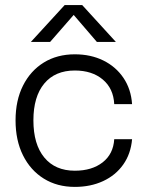

<svg xmlns="http://www.w3.org/2000/svg" viewBox="-20 -724 576 753"><path d="M233.5 -704H302.5L434.5 -559.5H360L269 -665.5L176.5 -559.5H101ZM41 -252Q41 -330 70.2 -388.2Q99.5 -446.5 151.8 -478.8Q204 -511 273.5 -511Q336 -511 385.2 -486.8Q434.5 -462.5 464.2 -418.5Q494 -374.5 498 -315.5H428Q425 -377 383 -412.2Q341 -447.5 273.5 -447.5Q196 -447.5 153.5 -396.2Q111 -345 111 -252Q111 -158 153.8 -106.2Q196.5 -54.5 273.5 -54.5Q340.5 -54.5 382.5 -87.2Q424.5 -120 428 -178H498Q493 -120.5 463.2 -78.5Q433.5 -36.5 384.5 -13.8Q335.5 9 273.5 9Q204 9 151.8 -23.5Q99.5 -56 70.2 -114.8Q41 -173.5 41 -252Z"/></svg>

Font: Overused Grotesk Book
Style: Regular
Weight: 375
Version: Version 0.004